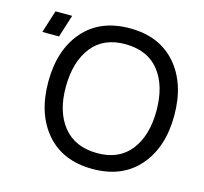

<svg xmlns="http://www.w3.org/2000/svg" viewBox="-107 -855 1049 989"><g transform="rotate(15 417.0 -360.0)"><path d="M468 15Q309 15 220.5 -87.5Q132 -190 132 -360Q132 -530 220.5 -632.5Q309 -735 468 -735Q626 -735 715 -632.5Q804 -530 804 -360Q804 -190 715 -87.5Q626 15 468 15ZM36 -600 74 -720H163L125 -600ZM468 -70Q585 -69 647 -148Q709 -227 709 -360Q709 -493 647.5 -571Q586 -649 468 -650Q351 -651 289 -572.5Q227 -494 226 -360Q225 -228 287.5 -149.5Q350 -71 468 -70Z"/></g></svg>

Font: Manrope Medium
Style: Medium
Weight: 500
Designer: Mikhail Sharanda
Foundry: Mikhail Sharanda
Version: Version 4.000;hotconv 1.0.109;makeotfexe 2.5.65596